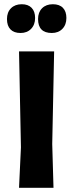

<svg xmlns="http://www.w3.org/2000/svg" viewBox="-20 -888 348 908"><path d="M83 -868Q113 -868 129.5 -851Q146 -834 146 -803Q146 -771 127 -751.5Q108 -732 77 -732Q46 -732 29.5 -749Q13 -766 13 -798Q13 -830 32 -849Q51 -868 83 -868ZM230 -868Q261 -868 277.5 -851Q294 -834 294 -803Q294 -771 275 -751.5Q256 -732 225 -732Q160 -732 160 -798Q160 -830 179 -849Q198 -868 230 -868ZM236 -645 227 -207 233 0H70L79 -191L70 -645Z"/></svg>

Font: Alegreya Sans SC ExtraBold
Style: Regular
Weight: 800
Designer: Juan Pablo del Peral
Foundry: Huerta Tipografica
Version: Version 2.007